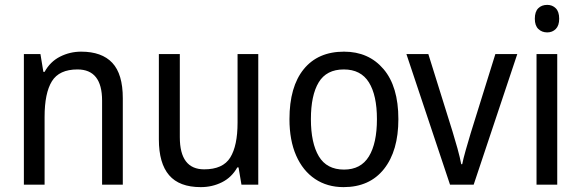

<svg xmlns="http://www.w3.org/2000/svg" viewBox="-20 -758 2385 788"><path d="M313 -546Q398 -546 441 -500Q484 -454 484 -355V0H399V-345Q399 -473 298 -473Q223 -473 193 -424.5Q163 -376 163 -278V0H78V-536H146L158 -463H163Q186 -505 226.5 -525.5Q267 -546 313 -546Z M1040 -536V0H971L959 -71H954Q931 -30 891 -10Q851 10 804 10Q716 10 674 -39Q632 -88 632 -186V-536H718V-195Q718 -63 818 -63Q895 -63 925 -111.5Q955 -160 955 -255V-536Z M1615 -269Q1615 -139 1556 -64.5Q1497 10 1390 10Q1323 10 1273 -23.5Q1223 -57 1195.5 -119.5Q1168 -182 1168 -269Q1168 -402 1226.5 -474Q1285 -546 1392 -546Q1493 -546 1554 -474.5Q1615 -403 1615 -269ZM1256 -269Q1256 -171 1288.5 -116.5Q1321 -62 1392 -62Q1461 -62 1494 -116Q1527 -170 1527 -269Q1527 -367 1494 -420Q1461 -473 1391 -473Q1320 -473 1288 -420Q1256 -367 1256 -269Z M1827 0 1648 -536H1738L1837 -219Q1847 -187 1857.5 -149Q1868 -111 1873 -84H1877Q1881 -105 1891.5 -142Q1902 -179 1912 -212L2013 -536H2103L1924 0Z M2226 -738Q2247 -738 2261 -724Q2275 -710 2275 -681Q2275 -653 2261 -639Q2247 -625 2226 -625Q2204 -625 2189.5 -639Q2175 -653 2175 -681Q2175 -710 2189 -724Q2203 -738 2226 -738ZM2267 -536V0H2182V-536Z"/></svg>

Font: Noto Sans Khmer SemiCondensed
Style: Regular
Weight: 400
Width: 4
Designer: Danh Hong and the Monotype Design Team
Foundry: Monotype Imaging Inc.
Version: Version 2.004; ttfautohint (v1.8.4.7-5d5b)